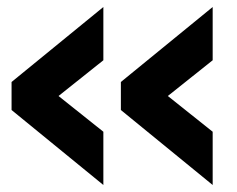

<svg xmlns="http://www.w3.org/2000/svg" viewBox="-20 -528 677 548"><path d="M275 0 13 -214V-294L275 -508V-356L147 -254L275 -152ZM587 0 325 -214V-294L587 -508V-356L459 -254L587 -152Z"/></svg>

Font: Mohave Bold
Style: Regular
Weight: 700
Designer: Gumpita Rahayu
Foundry: Tokotype
Version: Version 2.002;PS 002.002;hotconv 1.0.88;makeotf.lib2.5.64775